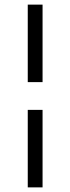

<svg xmlns="http://www.w3.org/2000/svg" viewBox="-20 -760 304 830"><path d="M100 -405V-740H164V-405ZM100 50V-285H164V50Z"/></svg>

Font: Geologica Roman ExtraLight
Style: Regular
Weight: 250
Designer: Sindre Bremnes, Frode Helland
Foundry: Monokrom Skriftforlag AS
Version: Version 1.010;gftools[0.9.28]